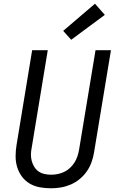

<svg xmlns="http://www.w3.org/2000/svg" viewBox="-20 -1005 640 1033"><path d="M254 8Q254 8 254 8Q254 8 254 8Q223 8 193.5 2.5Q164 -3 139.5 -17.5Q115 -32 98 -55Q81 -78 72.5 -105.5Q64 -133 64 -163.5Q64 -194 69 -225L153 -735H237L151 -213Q147 -194 146.5 -175.5Q146 -157 150.5 -140Q155 -123 164 -108Q173 -93 187 -83Q201 -73 219 -69Q237 -65 255 -65Q273 -65 290.5 -68.5Q308 -72 325 -80Q342 -88 356 -101Q370 -114 380 -129.5Q390 -145 396 -162.5Q402 -180 405 -197L494 -735H577L486 -185Q482 -159 472.5 -132.5Q463 -106 447 -83Q431 -60 408.5 -41.5Q386 -23 360 -12Q334 -1 307.5 3.5Q281 8 254 8ZM363 -791 320 -839 491 -985 544 -925Z"/></svg>

Font: Iosevka SS04 Extended Oblique
Style: Regular
Weight: 400
Width: 7
Italic angle: -9°
Monospace: yes
Designer: Belleve Invis
Foundry: Belleve Invis
Version: Version 19.0.0; ttfautohint (v1.8.4)